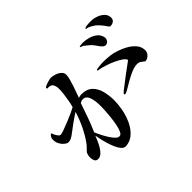

<svg xmlns="http://www.w3.org/2000/svg" viewBox="-155 -1040 1310 1310"><g transform="rotate(-45 500.0 -384.5)"><path d="M475 -307Q475 -321 474 -342Q473 -363 468 -384Q463 -405 452 -419Q441 -433 421 -433Q407 -433 393 -424Q376 -372 357 -320Q338 -268 316 -218Q323 -201 336.5 -174.5Q350 -148 366 -123.5Q382 -99 396 -87Q407 -77 420 -77Q434 -77 443.5 -97Q453 -117 459 -147.5Q465 -178 468.5 -211Q472 -244 473.5 -270.5Q475 -297 475 -307ZM568 -275Q568 -238 559.5 -192.5Q551 -147 532 -104.5Q513 -62 482 -32.5Q451 -3 407 2Q406 2 405 2Q404 2 402 2Q384 2 370 -14.5Q356 -31 345 -56.5Q334 -82 326 -109.5Q318 -137 313 -161Q308 -185 306 -197Q300 -182 291 -161Q282 -140 269.5 -119Q257 -98 241.5 -84Q226 -70 207 -70Q188 -70 181.5 -85Q175 -100 175 -116Q175 -120 175.5 -124.5Q176 -129 176 -133Q180 -153 188 -161.5Q196 -170 209 -183Q220 -194 233.5 -213.5Q247 -233 259 -254Q271 -275 278 -289Q307 -347 325 -407Q292 -386 260 -363Q228 -340 197 -316Q185 -307 172 -300.5Q159 -294 144 -294Q134 -294 123 -302.5Q112 -311 105 -318Q92 -335 86.5 -349.5Q81 -364 81 -386Q81 -394 88.5 -407Q96 -420 105 -420Q107 -413 113 -400.5Q119 -388 127 -378Q135 -368 144 -368Q153 -368 179.5 -377.5Q206 -387 238 -400Q270 -413 297 -425.5Q324 -438 334 -444Q340 -465 345 -492.5Q350 -520 353.5 -548.5Q357 -577 357 -598Q357 -621 348 -638.5Q339 -656 313 -656Q311 -656 309 -656Q307 -656 305 -656Q298 -656 298 -661Q298 -669 313.5 -675.5Q329 -682 346.5 -686.5Q364 -691 370 -691Q387 -691 408 -684Q429 -677 444.5 -663.5Q460 -650 460 -630Q460 -616 454 -593Q448 -570 439.5 -544.5Q431 -519 422.5 -496Q414 -473 409 -458Q414 -460 422 -462Q430 -464 435 -464Q490 -464 518.5 -435.5Q547 -407 557.5 -363.5Q568 -320 568 -275ZM959 -367Q959 -347 942.5 -330.5Q926 -314 906 -314Q893 -325 881 -333Q869 -341 851 -341Q826 -341 795 -327.5Q764 -314 734.5 -297Q705 -280 682.5 -266.5Q660 -253 652 -253Q650 -253 647 -254Q644 -255 644 -258Q644 -262 650 -267.5Q656 -273 658 -275Q700 -308 743 -340.5Q786 -373 829 -404Q825 -419 803 -434Q781 -449 752 -462Q723 -475 696 -483.5Q669 -492 654 -495Q651 -496 640 -497.5Q629 -499 629 -503Q629 -508 644 -510.5Q659 -513 675.5 -514Q692 -515 697 -515Q729 -515 761 -511.5Q793 -508 823 -497Q852 -488 883.5 -470.5Q915 -453 937 -427.5Q959 -402 959 -367ZM826 -619Q826 -606 816.5 -594.5Q807 -583 793 -583Q781 -583 770.5 -593.5Q760 -604 754 -613Q749 -621 743.5 -628.5Q738 -636 732 -643Q727 -650 715 -660.5Q703 -671 690 -681Q677 -691 669 -693Q667 -694 663 -695Q659 -696 659 -699Q659 -703 672.5 -704.5Q686 -706 690 -706Q718 -706 747 -698Q776 -690 798.5 -672Q821 -654 826 -623Q826 -622 826 -621Q826 -620 826 -619ZM952 -690Q952 -671 939 -661.5Q926 -652 908 -652Q902 -652 894.5 -662Q887 -672 885 -676Q878 -687 863 -703.5Q848 -720 838 -728Q828 -735 816 -742Q804 -749 793 -753Q791 -754 783 -755Q775 -756 775 -760Q775 -765 787.5 -767.5Q800 -770 813.5 -770.5Q827 -771 830 -771Q835 -771 838.5 -771Q842 -771 846 -771Q868 -770 892.5 -760.5Q917 -751 934.5 -733Q952 -715 952 -690Z"/></g></svg>

Font: Kaisei HarunoUmi Medium
Style: Regular
Weight: 500
Designer: Font-Kai, 金井和夫
Foundry: KAZUO KANAI
Version: Version 5.003